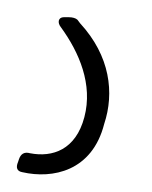

<svg xmlns="http://www.w3.org/2000/svg" viewBox="-58 -20 177 223"><path d="M-32 180C3 188 49 179 63 124C75 88 70 45 35 7C34 6 33 4 32 3C30 1 26 0 22 0H16C10 0 8 6 13 12C34 41 50 78 40 116C30 154 3 163 -23 158C-30 156 -34 159 -36 165L-37 168C-40 175 -38 179 -32 180Z"/></svg>

Font: Barlow Condensed Thin
Style: Italic
Weight: 250
Width: 3
Italic angle: -7°
Designer: Jeremy Tribby
Foundry: Tribby Type
Version: Version 1.422;hotconv 1.0.109;makeotfexe 2.5.65596